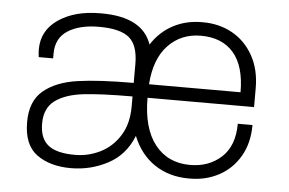

<svg xmlns="http://www.w3.org/2000/svg" viewBox="-43 -580 977 650"><g transform="rotate(5 445.5 -255.5)"><path d="M819 -314V-250H457Q457 -147 500.5 -91.5Q544 -36 620 -36Q684 -36 726.5 -75Q769 -114 769 -189H819Q819 -128 793 -83Q767 -38 722.5 -14Q678 10 624 10H619Q553 10 503.5 -23Q454 -56 429 -118Q403 -52 344.5 -21Q286 10 219 10Q148 10 103 -22.5Q58 -55 58 -133Q58 -204 100.5 -239.5Q143 -275 215.5 -285.5Q288 -296 406 -296V-360Q406 -424 375.5 -449.5Q345 -475 273 -475Q207 -475 167 -449.5Q127 -424 127 -371V-355H78Q76 -371 76 -381Q76 -446 131.5 -483.5Q187 -521 273 -521H277Q417 -521 448 -430Q476 -474 520 -497.5Q564 -521 618 -521H622Q677 -521 721.5 -496.5Q766 -472 792.5 -425Q819 -378 819 -314ZM458 -296H769Q769 -385 730 -430Q691 -475 619 -475Q552 -475 508 -429Q464 -383 458 -296ZM109 -132Q109 -82 137.5 -59Q166 -36 229 -36Q274 -36 314.5 -56Q355 -76 380.5 -116.5Q406 -157 406 -216V-250Q300 -250 239.5 -243Q179 -236 144 -210.5Q109 -185 109 -132Z"/></g></svg>

Font: Chivo Thin
Style: Regular
Weight: 100
Designer: Hector Gatti
Foundry: Omnibus-Type
Version: Version 1.007